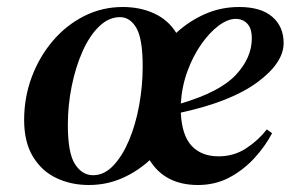

<svg xmlns="http://www.w3.org/2000/svg" viewBox="-20 -515 831 549"><path d="M234 14Q183 14 141 -6Q99 -26 74 -67.5Q49 -109 49 -172Q49 -236 70.5 -294Q92 -352 130.5 -397.5Q169 -443 220.5 -469Q272 -495 331 -495Q381 -495 421 -476.5Q461 -458 484 -421Q521 -455 566.5 -475Q612 -495 664 -495Q726 -495 758.5 -467Q791 -439 791 -392Q791 -335 715.5 -279.5Q640 -224 497 -193Q500 -128 528 -98Q556 -68 605 -68Q649 -68 684 -91Q719 -114 743 -145L758 -134Q738 -96 706.5 -62Q675 -28 635 -7Q595 14 546 14Q452 14 408 -57Q372 -24 328 -5Q284 14 234 14ZM246 -14Q278 -14 304 -41.5Q330 -69 349 -114Q368 -159 378 -214.5Q388 -270 388 -325Q388 -404 370 -435Q352 -466 323 -466Q291 -466 263.5 -439.5Q236 -413 216 -368Q196 -323 185 -268.5Q174 -214 174 -158Q174 -77 194.5 -45.5Q215 -14 246 -14ZM654 -461Q631 -461 605 -441.5Q579 -422 555.5 -388.5Q532 -355 516 -311.5Q500 -268 497 -219Q609 -252 654.5 -301Q700 -350 700 -405Q700 -434 687 -447.5Q674 -461 654 -461Z"/></svg>

Font: DeepMind Serif Text
Style: Italic
Weight: 400
Italic angle: -12°
Designer: Frank Grießhammer / Modifications: Colophon Foundry
Foundry: Colophon Foundry
Version: Version 5.003; ttfautohint (v1.8.2)